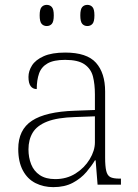

<svg xmlns="http://www.w3.org/2000/svg" viewBox="-20 -759 567 789"><path d="M199 10Q159 10 126 -6.5Q93 -23 74 -58.5Q55 -94 55 -147Q55 -226 111.5 -263Q168 -300 287 -304L370 -307V-371Q370 -413 362 -444.5Q354 -476 327.5 -494.5Q301 -513 248 -513Q201 -513 175.5 -498.5Q150 -484 140.5 -457Q131 -430 131 -393Q115 -393 106 -405Q97 -417 97 -443Q97 -467 111.5 -490Q126 -513 159.5 -528Q193 -543 248 -543Q337 -543 374.5 -501Q412 -459 412 -383V-111Q412 -76 416.5 -57Q421 -38 433 -31.5Q445 -25 471 -25H477V0H381L373 -100H370Q357 -78 335 -52Q313 -26 279.5 -8Q246 10 199 10ZM207 -23Q254 -23 290.5 -46Q327 -69 348.5 -104.5Q370 -140 370 -174V-281L289 -278Q216 -276 174 -259.5Q132 -243 114.5 -214Q97 -185 97 -145Q97 -112 108 -84Q119 -56 143.5 -39.5Q168 -23 207 -23ZM339 -652Q326 -652 318 -661Q310 -670 310 -696Q310 -721 318 -730Q326 -739 339 -739Q352 -739 360 -730Q368 -721 368 -696Q368 -670 360 -661Q352 -652 339 -652ZM172 -652Q159 -652 151 -661Q143 -670 143 -696Q143 -721 151 -730Q159 -739 172 -739Q185 -739 193 -730Q201 -721 201 -696Q201 -670 193 -661Q185 -652 172 -652Z"/></svg>

Font: Noto Serif Gujarati ExtraLight
Style: Regular
Weight: 250
Version: Version 2.102